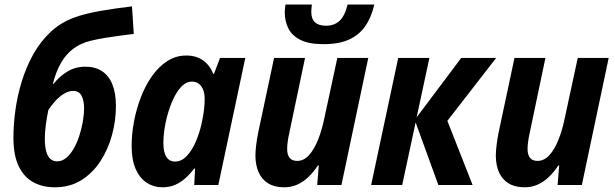

<svg xmlns="http://www.w3.org/2000/svg" viewBox="-20 -794 2638 824"><path d="M215.3 9.8Q162.6 9.8 122.6 -12.2Q82.5 -34.2 60.1 -81.1Q37.6 -127.9 37.6 -203.6Q37.6 -259.3 46.1 -321.3Q54.7 -383.3 73.5 -444.8Q92.3 -506.3 122.8 -561Q153.3 -615.7 197.3 -657Q241.2 -698.2 300.3 -719.2Q320.8 -727.1 349.1 -734.1Q377.4 -741.2 410.4 -747.1Q443.4 -752.9 478 -757.8Q512.7 -762.7 546.4 -766.6L554.2 -648.4Q524.4 -645 492.4 -640.6Q460.4 -636.2 429.2 -631.1Q397.9 -626 369.6 -619.1Q326.7 -608.9 295.2 -585.4Q263.7 -562 242.2 -524.9Q220.7 -487.8 207 -435.1L210.4 -434.6Q233.9 -465.3 268.6 -486.6Q303.2 -507.8 346.7 -507.8Q388.2 -507.8 417.5 -488.8Q446.8 -469.7 462.2 -432.1Q477.5 -394.5 477.5 -338.4Q477.5 -276.9 460.9 -215.3Q444.3 -153.8 411.4 -102.8Q378.4 -51.8 329.3 -21Q280.3 9.8 215.3 9.8ZM225.6 -101.6Q246.1 -101.6 263.9 -116.2Q281.7 -130.9 295.9 -155.5Q310.1 -180.2 320.1 -210.4Q330.1 -240.7 335.4 -272Q340.8 -303.2 340.8 -330.6Q340.8 -361.8 330.3 -382.8Q319.8 -403.8 293 -403.8Q273.9 -403.8 253.7 -391.1Q233.4 -378.4 216.3 -359.4Q199.2 -340.3 187.5 -321.8Q180.7 -289.1 176.5 -256.8Q172.4 -224.6 172.4 -197.8Q172.4 -167.5 178 -145.8Q183.6 -124 195.3 -112.8Q207 -101.6 225.6 -101.6Z M676.8 9.8Q640.1 9.8 610.1 -9.5Q580.1 -28.8 562.5 -68.1Q544.9 -107.4 544.9 -168Q544.9 -216.8 554.7 -270.3Q564.5 -323.7 583.7 -374.5Q603 -425.3 631.3 -466.1Q659.7 -506.8 697 -531.2Q734.4 -555.7 779.8 -555.7Q808.1 -555.7 830.1 -546.6Q852.1 -537.6 868.4 -520.3Q884.8 -502.9 895 -477.1H898.4L924.3 -545.4H1032.7L917 0H813.5L817.4 -70.8H814Q795.4 -46.9 775.1 -28.8Q754.9 -10.7 731 -0.5Q707 9.8 676.8 9.8ZM731 -100.6Q759.3 -100.6 782 -125Q804.7 -149.4 820.8 -187.3Q836.9 -225.1 845.2 -264.2Q852.5 -297.4 855.5 -322.3Q858.4 -347.2 858.4 -370.6Q858.4 -403.8 843.8 -423.8Q829.1 -443.8 803.2 -443.8Q781.7 -443.8 763.2 -426.8Q744.6 -409.7 729.7 -381.1Q714.8 -352.5 703.9 -317.9Q692.9 -283.2 687 -247.1Q681.2 -210.9 681.2 -179.7Q681.2 -140.6 694.1 -120.6Q707 -100.6 731 -100.6Z M1199.7 9.8Q1158.7 9.8 1131.3 -6.8Q1104 -23.4 1090.1 -54.2Q1076.2 -85 1076.2 -127Q1076.2 -145 1079.3 -170.7Q1082.5 -196.3 1087.4 -221.7L1156.2 -545.4H1289.1L1221.7 -224.1Q1217.3 -204.6 1214.8 -186.8Q1212.4 -168.9 1212.4 -154.8Q1212.4 -129.4 1222.9 -116.5Q1233.4 -103.5 1255.4 -103.5Q1283.7 -103.5 1305.9 -127.9Q1328.1 -152.3 1345 -194.3Q1361.8 -236.3 1372.6 -289.6L1427.7 -545.4H1560.5L1445.3 0H1341.3L1348.1 -83.5H1344.2Q1325.7 -55.7 1304 -34.7Q1282.2 -13.7 1256.3 -2Q1230.5 9.8 1199.7 9.8ZM1369.6 -604.5Q1305.2 -604.5 1268.8 -623Q1232.4 -641.6 1217.3 -672.6Q1202.1 -703.6 1202.1 -741.2Q1202.1 -748.5 1203.1 -757.6Q1204.1 -766.6 1205.1 -774.4H1318.4Q1317.4 -765.1 1316.7 -757.3Q1315.9 -749.5 1315.9 -742.7Q1315.9 -712.9 1332 -698.2Q1348.1 -683.6 1378.9 -683.6Q1415 -683.6 1437.7 -705.1Q1460.4 -726.6 1471.7 -774.4H1586.4Q1573.7 -719.2 1547.4 -681.4Q1521 -643.6 1477.5 -624Q1434.1 -604.5 1369.6 -604.5Z M1572.8 0 1689 -545.4H1822.8L1768.1 -290.5L1959.5 -545.4H2109.4L1899.9 -275.4L2008.3 0H1861.3L1763.7 -268.6L1706.1 0Z M2231.4 9.8Q2190.4 9.8 2163.1 -6.8Q2135.7 -23.4 2121.8 -54.2Q2107.9 -85 2107.9 -127Q2107.9 -145 2111.1 -170.7Q2114.3 -196.3 2119.1 -221.7L2188 -545.4H2320.8L2253.4 -224.1Q2249 -204.6 2246.6 -186.8Q2244.1 -168.9 2244.1 -154.8Q2244.1 -129.4 2254.6 -116.5Q2265.1 -103.5 2287.1 -103.5Q2315.4 -103.5 2337.6 -127.9Q2359.9 -152.3 2376.7 -194.3Q2393.6 -236.3 2404.3 -289.6L2459.5 -545.4H2592.3L2477.1 0H2373L2379.9 -83.5H2376Q2357.4 -55.7 2335.7 -34.7Q2314 -13.7 2288.1 -2Q2262.2 9.8 2231.4 9.8Z"/></svg>

Font: Open Sans SemiCondensed
Style: Bold Italic
Weight: 700
Width: 4
Italic angle: -12°
Designer: Monotype Design Team
Foundry: Monotype Imaging Inc.
Version: Version 3.003